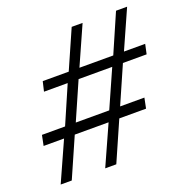

<svg xmlns="http://www.w3.org/2000/svg" viewBox="-127 -827 913 944"><g transform="rotate(-20 329.5 -355.0)"><path d="M648 -457H524L438 -261H565L554 -207H414L323 0H265L358 -207H181L90 0H32L125 -207H18L29 -261H150L235 -457H111L123 -508H259L348 -710H405L315 -508H492L580 -710H638L548 -508H659ZM381 -261 468 -457H292L206 -261Z"/></g></svg>

Font: Raleway-v4020
Style: Italic
Weight: 400
Italic angle: -12°
Designer: Matt McInerney, Pablo Impallari, Rodrigo Fuenzalida
Foundry: Matt McInerney, Pablo Impallari, Rodrigo Fuenzalida
Version: Version 4.020;PS 004.020;hotconv 1.0.88;makeotf.lib2.5.64775